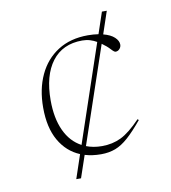

<svg xmlns="http://www.w3.org/2000/svg" viewBox="-81 -785 761 855"><g transform="rotate(-10 300.0 -357.5)"><path d="M195 0 231 -107Q172 -131.5 138.5 -190Q105 -248.5 105 -339Q105 -422.5 134.8 -486.2Q164.5 -550 221 -586Q277.5 -622 356.5 -622Q382 -622 404.5 -618.5L437 -715H459L425 -614Q458 -605.5 475 -589.5Q492 -573.5 492 -556.5Q492 -545.5 484.5 -537Q477 -528.5 466 -528.5Q460 -528.5 446.5 -543.5Q433 -558.5 411 -574L263 -137.5Q295 -125 334 -125Q381.5 -125 420.2 -143.8Q459 -162.5 510 -215.5L515 -211Q477 -165 447.2 -138.5Q417.5 -112 388.5 -101Q359.5 -90 323.5 -90Q284 -90 250.5 -100L216.5 0ZM143.5 -365Q143.5 -284.5 169.5 -228.2Q195.5 -172 244.5 -146L393 -585.5Q379.5 -593.5 363.2 -598.5Q347 -603.5 328 -603.5Q239 -603.5 191.2 -540.5Q143.5 -477.5 143.5 -365Z"/></g></svg>

Font: Newsreader 72pt ExtraLight
Style: Regular
Weight: 275
Designer: Hugues Gentile
Foundry: Production Type
Version: Version 1.003; ttfautohint (v1.8.3)